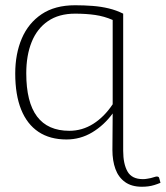

<svg xmlns="http://www.w3.org/2000/svg" viewBox="-20 -525 631 731"><path d="M408 46 409 -93Q376 -48 331 -21Q286 6 233 6Q170 6 126.5 -23Q83 -52 60.5 -108Q38 -164 38 -245Q38 -320 63 -378.5Q88 -437 138.5 -471Q189 -505 266 -505Q300 -505 332.5 -502.5Q365 -500 394 -493Q423 -486 449 -473V49ZM244 -27Q293 -27 335 -53.5Q377 -80 409 -128V-449Q377 -463 342.5 -468Q308 -473 266 -473Q204 -473 162.5 -444.5Q121 -416 100.5 -365Q80 -314 80 -246Q80 -136 121 -81.5Q162 -27 244 -27ZM520 186Q481 186 456 168Q431 150 419.5 118.5Q408 87 408 46L449 49Q449 99 465.5 128Q482 157 524 157Q533 157 540.5 155.5Q548 154 554 153Q562 151 568 149Q574 147 577 147Q580 147 583 148.5Q586 150 587 156L591 171Q579 176 567.5 179.5Q556 183 544.5 184.5Q533 186 520 186Z"/></svg>

Font: Aleo ExtraLight
Style: Regular
Weight: 250
Designer: Alessio Laiso
Foundry: Alessio Laiso
Version: Version 2.001;gftools[0.9.29]